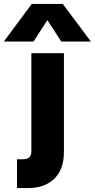

<svg xmlns="http://www.w3.org/2000/svg" viewBox="-116 -773 486 985"><path d="M46.9 -752.9H206.1L350.1 -560.1H198.2L127 -669.9L56.2 -560.1H-96.2ZM-28.8 43.9H2Q23.9 43.9 34.4 34.2Q44.9 24.4 44.9 2V-500H211.9V7.8Q211.9 95.7 162.6 143.8Q113.3 191.9 27.8 191.9H-28.8Z"/></svg>

Font: Overused Grotesk ExtraBold
Style: Regular
Weight: 800
Version: Version 0.002